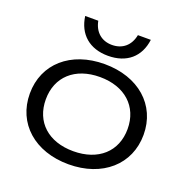

<svg xmlns="http://www.w3.org/2000/svg" viewBox="-140 -919 1030 1061"><g transform="rotate(20 375.0 -388.0)"><path d="M375 13C574 13 710 -107 710 -282C710 -457 574 -576 375 -576C176 -576 41 -457 41 -282C41 -107 176 13 375 13ZM375 -64C228 -64 135 -149 135 -282C135 -414 228 -500 375 -500C522 -500 616 -414 616 -282C616 -149 522 -64 375 -64ZM182 -789C196 -686 266 -625 375 -625C485 -625 555 -686 568 -789H492C480 -726 437 -689 375 -689C314 -689 271 -726 259 -789Z"/></g></svg>

Font: Bounded Light
Style: Regular
Weight: 300
Designer: Vlad Churkin
Version: Version 3.0